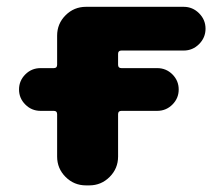

<svg xmlns="http://www.w3.org/2000/svg" viewBox="-20 -567 655 566"><path d="M99.6 -240.2Q73.2 -240.2 54.7 -258.8Q36.1 -277.3 36.1 -303.2Q36.1 -329.1 54.7 -347.7Q73.2 -366.2 99.6 -366.2H138.7Q148.4 -366.2 148.4 -376V-461.9Q148.4 -497.1 173.3 -522Q198.2 -546.9 233.4 -546.9H521.5Q547.9 -546.9 566.9 -527.8Q585.9 -508.8 585.9 -482.4Q585.9 -456.1 566.9 -437Q547.9 -418 521.5 -418H337.9Q328.1 -418 328.1 -408.2V-376Q328.1 -366.2 337.9 -366.2H443.4Q469.7 -366.2 488.3 -347.7Q506.8 -329.1 506.8 -303.2Q506.8 -277.3 488.3 -258.8Q469.7 -240.2 443.4 -240.2H337.9Q328.1 -240.2 328.1 -230.5V-105.5Q328.1 -70.3 303.2 -45.4Q278.3 -20.5 243.2 -20.5H233.4Q198.2 -20.5 173.3 -45.4Q148.4 -70.3 148.4 -105.5V-230.5Q148.4 -240.2 138.7 -240.2Z"/></svg>

Font: Gen Jyuu GothicX Heavy
Style: Bold
Weight: 900
Designer: [Source Han Sans]
Ryoko NISHIZUKA  (kana & ideographs); Paul D. Hunt (Latin, Greek & Cyrillic); Wenlong ZHANG  (bopomofo
Version: Version 1.002.20150607